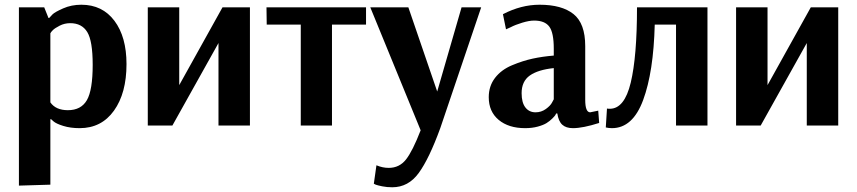

<svg xmlns="http://www.w3.org/2000/svg" viewBox="-20 -531 3625 812"><path d="M60 254V-500H167L185 -455H188Q193 -461 202.5 -470.5Q212 -480 247 -495.5Q282 -511 324 -511Q413 -511 464 -443Q515 -375 515 -260Q515 -137 462 -63Q409 11 317 11Q278 11 247.5 1.5Q217 -8 206 -18L196 -27H193V250ZM267 -65Q323 -65 347.5 -107.5Q372 -150 372 -257Q372 -358 349 -395.5Q326 -433 277 -433Q253 -433 232.5 -422.5Q212 -412 203.5 -403.5Q195 -395 193 -390V-98Q216 -65 267 -65Z M605 0V-500H738V-171L921 -500H1037V0H904V-349L709 0Z M1252 0V-427H1108L1107 -500H1528V-427H1384V0Z M1639 261Q1616 261 1596.5 257Q1577 253 1569 250L1561 246L1572 168Q1598 179 1624 179Q1669 179 1697 143.5Q1725 108 1759 20L1546 -500H1707L1829 -144L1932 -500H2015L1842 11Q1795 140 1751 200.5Q1707 261 1639 261Z M2201 11Q2131 11 2089 -24Q2047 -59 2047 -120Q2047 -167 2073.5 -201.5Q2100 -236 2145.5 -255Q2191 -274 2232.5 -283Q2274 -292 2322 -296V-325Q2322 -393 2303 -418.5Q2284 -444 2239 -444Q2218 -444 2188.5 -435Q2159 -426 2140 -416L2120 -407L2107 -471Q2184 -511 2262 -511Q2356 -511 2405.5 -471.5Q2455 -432 2455 -336V-109Q2455 -56 2476 -56L2510 -63L2514 -11Q2445 11 2403 11Q2374 11 2358 -3.5Q2342 -18 2337 -51H2332Q2331 -48 2328.5 -44Q2326 -40 2315.5 -29.5Q2305 -19 2291.5 -10.5Q2278 -2 2254 4.5Q2230 11 2201 11ZM2245 -56Q2269 -56 2288.5 -70Q2308 -84 2315 -98L2322 -111V-243Q2255 -236 2220.5 -211.5Q2186 -187 2186 -137Q2186 -97 2202 -76.5Q2218 -56 2245 -56Z M2568 11Q2555 11 2542 8L2547 -72Q2551 -71 2559 -71Q2621 -71 2647.5 -181.5Q2674 -292 2674 -500H2972V0H2839V-427H2749Q2744 -227 2700 -108Q2656 11 2568 11Z M3093 0V-500H3226V-171L3409 -500H3525V0H3392V-349L3197 0Z"/></svg>

Font: Arsenal
Style: Bold
Weight: 700
Designer: Andrij Shevchenko
Foundry: Stairsfor
Version: Version 2.001;PS 002.001;hotconv 1.0.88;makeotf.lib2.5.64775